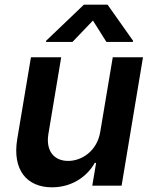

<svg xmlns="http://www.w3.org/2000/svg" viewBox="-20 -789 648 816"><path d="M288 -610.8 375 -701.7 432.2 -610.8H544.7L545.5 -615.8L437.1 -769.2H336.6L176.1 -615.8L175.4 -610.8ZM406.2 -229.4C392.8 -146.3 326.7 -105.1 269.9 -105.1C208.5 -105.1 174.7 -148.8 185.4 -218L240.1 -545.5H111.5L53.3 -198.2C31.6 -67.1 93.8 7.1 201 7.1C282.7 7.1 348.7 -35.9 382.8 -96.9H388.5L372.2 0H496.8L587.7 -545.5H459.2Z"/></svg>

Font: TID UI Semi Bold
Style: Italic
Weight: 600
Italic angle: -9.39999°
Designer: The TID Project Authors
Foundry: Bakken & Bæck
Version: Version 1.001;hotconv 1.0.109;makeotfexe 2.5.65596